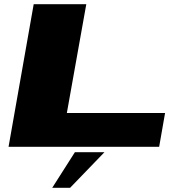

<svg xmlns="http://www.w3.org/2000/svg" viewBox="-20 -695 902 909"><path d="M20.5 0 139.5 -675H388.5L296.5 -160H761.5L733.5 0ZM227.2 194.2 334.5 25.7H474.4L311.8 194.2Z"/></svg>

Font: Anybody UltraExpanded ExtraBold
Style: Italic
Weight: 800
Width: 9
Italic angle: -10°
Designer: Tyler Finck
Foundry: Etcetera Type Company
Version: Version 1.010; ttfautohint (v1.8.3) -l 8 -r 50 -G 200 -x 14 